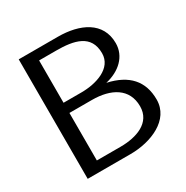

<svg xmlns="http://www.w3.org/2000/svg" viewBox="-155 -800 904 931"><g transform="rotate(-30 297.0 -334.5)"><path d="M73 0H313C428 0 555 -52 555 -166C555 -269 498 -333 384 -358C463 -376 520 -428 520 -502C520 -621 415 -669 292 -669H73ZM156 -55V-321H282C388 -321 469 -278 469 -178C469 -86 379 -55 288 -55ZM156 -378V-615H251C351 -615 438 -597 438 -493C438 -408 338 -378 256 -378Z"/></g></svg>

Font: KpMath
Style: Sans
Weight: 400
Version: Version 0.64